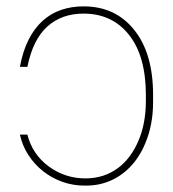

<svg xmlns="http://www.w3.org/2000/svg" viewBox="-20 -574 545 604"><path d="M248.6 9.9Q210.6 10.3 176.7 -1.8Q142.8 -13.8 115.4 -35.5Q88.1 -57.2 69.1 -86.6Q50.1 -116.1 42.6 -150.6H66.1Q81.7 -88.8 132.8 -50.8Q184.7 -12.8 248.6 -12.8Q278.4 -12.8 304 -21.1Q329.5 -29.5 350.5 -44.9Q371.4 -60.4 387.6 -82Q403.8 -103.7 415.1 -130.3Q438.9 -184.7 438.9 -257.1V-274.1Q438.9 -397.4 386 -464.1Q333.1 -531.2 242.9 -531.2Q174 -531.2 128.7 -490.4Q83.5 -449.6 66.1 -363.6H42.6Q51.8 -413.4 70.1 -449.4Q88.4 -485.4 114.3 -508.7Q140.3 -532 172.8 -543Q205.3 -554 242.9 -554Q343 -554 402 -480.1Q461.6 -406.6 461.6 -274.9V-257.1Q462 -197.4 446.2 -148.1Q430.4 -98.7 402.2 -63.4Q373.9 -28.1 334.7 -8.9Q295.5 10.3 248.6 9.9Z"/></svg>

Font: Linik Sans Thin
Style: Regular
Weight: 100
Designer: Fonts by Rasmus Andersson / Changes by Cristiano Sobral with parts from Marc Monis
Foundry: rsms
Version: Version 3.020; ttfautohint (v1.6)